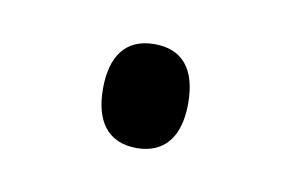

<svg xmlns="http://www.w3.org/2000/svg" viewBox="-30 -132 275 182"><g transform="rotate(10 107.5 -41.0)"><path d="M67 -41C67 -9 81 9 108 9C134 9 149 -8 149 -41C149 -75 134 -91 108 -91C80 -91 67 -72 67 -41Z"/></g></svg>

Font: Noto Sans Thai Cond Light
Style: Regular
Weight: 300
Width: 3
Designer: Monotype Design Team
Foundry: Monotype Imaging Inc.
Version: Version 2.002